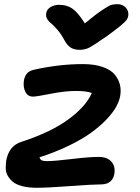

<svg xmlns="http://www.w3.org/2000/svg" viewBox="-20 -871 665 914"><path d="M539.1 -851.1Q563.5 -851.1 578.4 -835.2Q593.3 -819.3 590.8 -796.9Q589.4 -786.1 583.3 -777.1Q577.1 -768.1 554.9 -749.3Q532.7 -730.5 487.8 -698.2Q476.1 -690.4 457.8 -678Q439.5 -665.5 432.4 -660.9Q425.3 -656.2 413.6 -649.2Q401.9 -642.1 395 -639.9Q388.2 -637.7 378.9 -635.7Q369.6 -633.8 359.9 -633.8Q332 -633.8 314.9 -645.5Q297.9 -657.2 284.2 -684.1Q270 -710.4 251.7 -731.2Q233.4 -752 221.9 -761Q210.4 -770 203.9 -782Q197.3 -793.9 200.2 -809.1Q203.1 -826.7 220.7 -837.4Q238.3 -848.1 261.2 -848.1Q298.8 -848.1 325.2 -829.6Q351.6 -811 383.8 -759.8Q435.1 -802.2 466.6 -823.2Q498 -844.2 510.3 -847.7Q522.5 -851.1 539.1 -851.1ZM154.8 22.9Q115.7 22.9 86.7 15.4Q57.6 7.8 42 -4.9Q26.4 -17.6 16.8 -34.4Q7.3 -51.3 7.3 -70.1Q7.3 -88.9 9.8 -107.9Q23.4 -177.7 82 -195.8Q222.7 -241.7 305.9 -303Q389.2 -364.3 417 -428.2Q392.6 -438 340.8 -438Q288.6 -438 221.2 -424.6Q153.8 -411.1 137.2 -411.1Q111.8 -411.1 100.3 -434.6Q88.9 -458 94.2 -490.2Q99.1 -511.7 110.4 -523.4Q121.6 -535.2 146 -540Q263.7 -565.9 374 -565.9Q430.2 -565.9 469.5 -552Q508.8 -538.1 527.1 -514.9Q545.4 -491.7 551.3 -466.1Q557.1 -440.4 551.8 -412.1Q546.9 -387.2 531.5 -360.1Q516.1 -333 485.6 -301Q455.1 -269 413.1 -238.8Q371.1 -208.5 307.9 -177.7Q244.6 -147 168 -122.1Q170.9 -111.8 178.7 -107.9Q186.5 -104 202.1 -104Q239.3 -104 321.3 -114Q403.3 -124 450.2 -124Q491.7 -124 511.2 -100.3Q530.8 -76.7 523.9 -41Q520 -19.5 504.2 -6.3Q488.3 6.8 461.9 6.8Q422.9 6.8 314 14.9Q205.1 22.9 154.8 22.9Z"/></svg>

Font: Shantell Sans Irregular Bouncy
Style: Italic
Weight: 600
Italic angle: -11.31°
Designer: Stephen Nixon, Anya Danilova, Shantell Martin
Foundry: Arrow Type
Version: Version 1.006;[9816181b4]